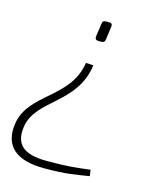

<svg xmlns="http://www.w3.org/2000/svg" viewBox="-110 -569 715 866"><g transform="rotate(15 247.5 -136.0)"><path d="M291 -492H277C266 -492 261 -488 260 -477L251 -416C250 -404 255 -398 267 -398H280C291 -398 297 -403 298 -415L306 -475C308 -488 303 -492 291 -492ZM273 -286 238 -288C212 -114 21 -89 0 62C-14 166 47 220 178 220C289 220 320 211 387 201L383 172C317 180 284 185 182 185C73 185 30 147 42 63C62 -72 248 -98 273 -286Z"/></g></svg>

Font: Exo 2 Extra Light
Style: Italic
Weight: 250
Italic angle: -8°
Designer: Natanael Gama
Version: Version 1.001;PS 001.001;hotconv 1.0.88;makeotf.lib2.5.64775